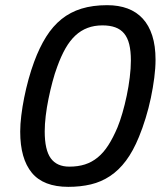

<svg xmlns="http://www.w3.org/2000/svg" viewBox="-20 -707 645 742"><path d="M581.1 -476.1Q581.1 -444.3 576.2 -406.2Q571.3 -368.2 563 -328.6Q554.7 -289.1 542.7 -250.2Q530.8 -211.4 517.1 -178.2Q494.6 -123 466.8 -85.9Q439 -48.8 405 -26.4Q371.1 -3.9 331.1 5.6Q291 15.1 244.1 15.1Q147.9 15.1 103 -39.3Q58.1 -93.8 58.1 -198.2Q58.1 -227.1 62.3 -260.7Q66.4 -294.4 73.5 -329.8Q80.6 -365.2 90.3 -400.6Q100.1 -436 111.8 -467.8Q132.3 -523.4 158.2 -564.7Q184.1 -606 217.8 -633.1Q251.5 -660.2 294.9 -673.6Q338.4 -687 394 -687Q438.5 -687 473.1 -674.1Q507.8 -661.1 531.7 -635Q555.7 -608.9 568.4 -569.3Q581.1 -529.8 581.1 -476.1ZM434.1 -214.8Q443.8 -238.3 453.1 -270.3Q462.4 -302.2 469.7 -337.2Q477.1 -372.1 481.4 -407.5Q485.8 -442.9 485.8 -473.1Q485.8 -509.8 479.5 -535.6Q473.1 -561.5 459.7 -577.6Q446.3 -593.8 425.5 -601.3Q404.8 -608.9 376 -608.9Q344.2 -608.9 318.4 -599.1Q292.5 -589.4 271.2 -569.6Q250 -549.8 232.9 -519.8Q215.8 -489.7 201.2 -449.2Q191.4 -423.3 182.9 -391.1Q174.3 -358.9 167.5 -325.4Q160.6 -292 156.7 -259.3Q152.8 -226.6 152.8 -199.2Q152.8 -127.4 176.3 -95.2Q199.7 -63 248 -63Q281.2 -63 308.1 -71.5Q335 -80.1 357.4 -98.4Q379.9 -116.7 398.4 -145.5Q417 -174.3 434.1 -214.8Z"/></svg>

Font: Clear Sans
Style: Italic
Weight: 400
Italic angle: -12°
Foundry: Intel Corporation
Version: Version 1.00